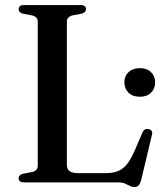

<svg xmlns="http://www.w3.org/2000/svg" viewBox="-20 -720 645 758"><path d="M302.5 -666 267.5 -659.5Q256.5 -657 250.2 -650.8Q244 -644.5 244 -634.5V-69.5Q244 -52 254.8 -44.2Q265.5 -36.5 288.5 -36.5H396.5Q425 -36.5 445 -44.2Q465 -52 480.8 -71.2Q496.5 -90.5 512 -126L542 -196Q546.5 -205.5 552.2 -208.8Q558 -212 566.5 -210.5Q575.5 -208.5 579 -202.5Q582.5 -196.5 579.5 -186L537 -8Q533 6 527 12.2Q521 18.5 510.5 18.5Q501 18.5 492.8 14Q484.5 9.5 474 4.8Q463.5 0 447 0H75Q64 0 58.8 -4.5Q53.5 -9 53.5 -16Q53.5 -29.5 70.5 -34L105 -40.5Q117 -43 123 -49.2Q129 -55.5 129 -65.5V-634.5Q129 -644.5 123 -650.8Q117 -657 105 -659.5L70.5 -666Q53.5 -670.5 53.5 -684Q53.5 -691.5 58.8 -695.8Q64 -700 75 -700H298Q309 -700 314.2 -695.8Q319.5 -691.5 319.5 -684Q319.5 -670.5 302.5 -666ZM532 -338Q504 -338 487.5 -354Q471 -370 471 -395Q471 -419.5 487.5 -435.2Q504 -451 532 -451Q560 -451 576.2 -435.2Q592.5 -419.5 592.5 -395Q592.5 -370 576.2 -354Q560 -338 532 -338Z"/></svg>

Font: Fraunces 36pt
Style: Regular
Weight: 400
Version: Version 1.000;[b76b70a41]